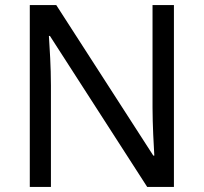

<svg xmlns="http://www.w3.org/2000/svg" viewBox="-20 -734 800 754"><path d="M663 0V-714H579V-311C579 -246 584 -155 586 -123H582L201 -714H97V0H180V-399C180 -472 175 -546 172 -593H176L558 0Z"/></svg>

Font: Noto Sans Caucasian Albanian
Style: Regular
Weight: 400
Designer: Monotype Design Team
Foundry: Monotype Imaging Inc.
Version: Version 2.005